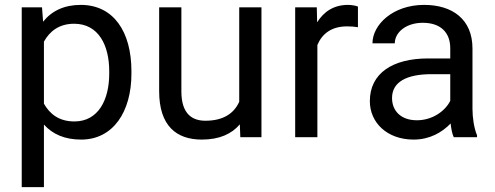

<svg xmlns="http://www.w3.org/2000/svg" viewBox="-20 -558 2015 781"><path d="M514.6 -268.6C514.6 -429.7 441.4 -538.1 308.6 -538.1C241.7 -538.1 190.9 -514.2 155.3 -469.7L150.9 -528.3H68.4V203.1H158.7V-51.3C194.3 -11.7 243.7 9.8 310.1 9.8C440.4 9.8 514.6 -103.5 514.6 -258.3ZM424.3 -258.3C424.3 -152.8 380.4 -64 282.7 -64C220.2 -64 182.6 -94.2 158.7 -136.2V-388.7C182.1 -430.7 220.2 -461.4 281.7 -461.4C380.9 -461.4 424.3 -373.5 424.3 -268.6Z M957.5 0H1043.5V-528.3H953.1V-144C932.1 -97.2 889.2 -66.9 815.4 -66.9C766.1 -66.9 717.8 -90.3 717.8 -186V-528.3H627.4V-187C627.4 -46.4 697.3 9.8 800.8 9.8C872.6 9.8 922.4 -13.2 955.6 -52.2Z M1436 -531.2C1429.7 -534.7 1409.2 -538.1 1396 -538.1C1337.4 -538.1 1297.4 -510.7 1270 -467.3L1268.6 -528.3H1180.7V0H1271V-375C1290.5 -421.4 1329.1 -450.7 1391.6 -450.7C1408.7 -450.7 1420.4 -449.7 1436 -447.3Z M1920.4 0V-7.8C1908.2 -36.6 1901.9 -79.6 1901.9 -115.2V-360.8C1901.9 -479.5 1820.3 -538.1 1705.1 -538.1C1577.6 -538.1 1495.1 -457 1495.1 -381.8H1585.9C1585.9 -426.3 1631.8 -465.3 1699.7 -465.3C1773.4 -465.3 1811.5 -424.8 1811.5 -361.8V-320.3H1721.7C1576.7 -320.3 1484.4 -259.8 1484.4 -146.5C1484.4 -59.1 1554.7 9.8 1662.6 9.8C1728.5 9.8 1778.8 -20 1813 -55.7C1815.4 -34.2 1819.3 -13.2 1825.7 0ZM1675.8 -68.8C1609.4 -68.8 1574.7 -108.4 1574.7 -159.2C1574.7 -224.1 1632.8 -256.3 1736.3 -256.3H1811.5V-147.9C1792 -107.9 1740.7 -68.8 1675.8 -68.8Z"/></svg>

Font: Nahid
Style: Regular
Weight: 400
Foundry: DejaVu fonts team - Redesigned by Saber Rastikerdar
Version: Version 0.3.0